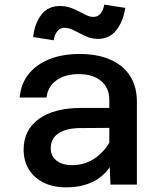

<svg xmlns="http://www.w3.org/2000/svg" viewBox="-20 -797 690 829"><path d="M457 0 452 -117V-365Q452 -417 417 -447Q382 -477 320 -477Q261 -477 223.5 -450Q186 -423 181 -376H65Q70 -435 103.5 -477Q137 -519 193.5 -541.5Q250 -564 324 -564Q400 -564 455.5 -540Q511 -516 541 -470Q571 -424 571 -358V0ZM265 12Q211 12 169.5 -8Q128 -28 105 -65Q82 -102 82 -151Q82 -236 148 -283.5Q214 -331 331 -331H466V-245L327 -244Q267 -244 233 -221.5Q199 -199 199 -157Q199 -124 223.5 -104Q248 -84 291 -84Q346 -84 389.5 -113.5Q433 -143 460 -195L473 -111Q447 -50 394 -19Q341 12 265 12ZM212 -623 123 -637Q130 -697 159 -734Q188 -771 238 -771Q263 -771 283.5 -764Q304 -757 321.5 -747.5Q339 -738 354 -731Q369 -724 383 -724Q404 -724 415.5 -740Q427 -756 430 -777L521 -763Q512 -704 482 -666.5Q452 -629 403 -629Q374 -629 348 -641.5Q322 -654 300 -665.5Q278 -677 258 -677Q238 -677 226.5 -661Q215 -645 212 -623Z"/></svg>

Font: Azeret Mono Thin Medium
Style: Regular
Weight: 500
Version: Version 1.002